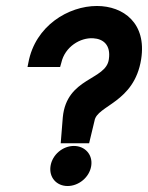

<svg xmlns="http://www.w3.org/2000/svg" viewBox="-20 -611 495 642"><path d="M72 -387H181L185 -401C197 -455 249 -486 292 -483C325 -481 351 -461 344 -413C335 -342 203 -353 190 -219L183 -132H278L296 -207C304 -259 429 -267 452 -413C471 -533 393 -591 304 -591C209 -591 98 -525 75 -402ZM149 -56C143 -18 169 11 206 11C243 11 279 -18 285 -56C291 -94 264 -123 227 -123C190 -123 155 -94 149 -56Z"/></svg>

Font: Charger Sport
Style: BlkObl
Weight: 900
Designer: Jasper
Foundry: Cannot Into Space Fonts
Version: Version 1.1